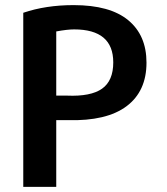

<svg xmlns="http://www.w3.org/2000/svg" viewBox="-20 -725 654 751"><path d="M553 -480Q553 -368 475 -309.5Q397 -251 245 -255H200V6H71V-675Q159 -705 268 -705Q410 -705 481.5 -646Q553 -587 553 -480ZM423 -481Q423 -610 270 -610Q243 -610 200 -602V-351H242Q335 -347 379 -378Q423 -409 423 -481Z"/></svg>

Font: Repo
Style: DemiBold
Weight: 600
Designer: Stefan Peev
Foundry: Context Ltd
Version: Version 001.000